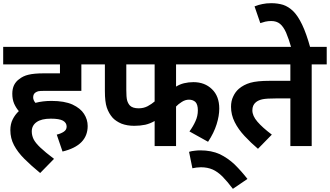

<svg xmlns="http://www.w3.org/2000/svg" viewBox="-20 -916 2069 1204"><path d="M335.9 -71.8Q362.3 -78.1 380.4 -90.3Q397.9 -102.1 397.9 -122.1Q397.9 -146 375 -159.2Q352.1 -171.9 298.8 -171.9Q239.7 -171.9 209.5 -150.4Q179.2 -128.9 179.2 -91.8Q179.2 -67.4 190.4 -43.5Q202.1 -20 232.4 8.8Q264.2 39.1 318.8 80.1L231.9 168.9Q174.8 122.1 132.8 80.1Q90.8 38.1 67.9 -5.4Q44.9 -48.8 44.9 -100.1Q44.9 -138.2 59.6 -167.5Q74.2 -196.8 98.1 -219.2Q80.1 -240.2 68.4 -266.6Q57.1 -293.5 57.1 -328.1Q57.1 -359.4 68.4 -382.8Q80.1 -405.3 99.1 -418.9Q124.5 -439.5 158.2 -447.3Q193.4 -456.1 253.9 -456.1H356V-512.2H0V-622.1H584V-512.2H490.2V-346.2H257.8Q231 -346.2 219.7 -343.8Q209.5 -340.8 201.2 -335Q188 -325.2 188 -305.2Q188 -288.1 202.1 -271Q248 -283.2 303.2 -283.2Q383.3 -283.2 434.1 -260.7Q484.9 -236.8 506.8 -202.1Q529.8 -166.5 529.8 -126Q529.8 -3.4 372.1 34.2Z M1084 -512.2V-373Q1107.9 -387.7 1133.8 -394Q1162.1 -400.9 1192.9 -400.9Q1263.7 -400.9 1309.1 -356.9Q1355 -313 1355 -234.9Q1355 -189.9 1338.4 -136.7Q1321.3 -82 1284.7 -26.9L1168 -91.8Q1190.9 -123 1205.6 -155.8Q1220.7 -188 1220.7 -224.1Q1220.7 -260.3 1205.6 -276.4Q1189.5 -291 1165 -291Q1142.1 -291 1120.6 -277.3Q1098.1 -263.2 1084 -248V0H949.7V-157.2Q921.9 -141.1 891.1 -133.8Q858.4 -127 821.8 -127Q777.3 -127 741.7 -140.6Q707.5 -155.3 687 -176.8Q662.6 -204.1 649.9 -241.2Q637.7 -277.3 637.7 -345.2V-512.2H569.8V-622.1H1404.8V-512.2ZM772 -512.2V-353Q772 -306.6 776.9 -287.6Q782.2 -267.6 794.9 -253.9Q812 -236.8 849.6 -236.8Q880.4 -236.8 905.8 -250Q931.2 -263.7 949.7 -279.8V-512.2Z M1165.5 36.1Q1182.6 30.8 1200.7 29.3Q1216.8 26.9 1236.8 26.9Q1305.2 26.9 1358.4 50.8Q1409.2 75.7 1451.2 115.2Q1495.1 158.7 1531.7 206.1L1440.4 268.1Q1404.3 220.7 1374.5 190.4Q1344.2 160.6 1313.5 147Q1280.8 132.8 1239.7 132.8Q1227.5 132.8 1210.9 134.8Q1206.1 135.7 1197.8 137.2Q1189.5 138.7 1186.5 139.2Z M1934.6 -512.2V0H1800.8V-298.8H1709.5Q1652.8 -298.8 1627.9 -293.9Q1601.1 -288.6 1584.5 -274.9Q1562.5 -256.8 1562.5 -224.1Q1562.5 -189.5 1593.8 -153.3Q1625 -116.7 1684.6 -71.8L1597.7 17.1Q1553.7 -20 1513.2 -63.5Q1474.1 -105.5 1451.7 -150.4Q1428.7 -196.3 1428.7 -246.1Q1428.7 -283.2 1442.4 -311Q1455.6 -339.8 1477.5 -358.9Q1507.8 -384.8 1549.8 -397Q1592.3 -409.2 1670.4 -409.2H1800.8V-512.2H1390.6V-622.1H2028.8V-512.2Z M1807.1 -615.2Q1791.5 -670.4 1773.9 -711.9Q1756.8 -749.5 1735.8 -766.6Q1714.4 -784.2 1680.2 -784.2Q1662.1 -784.2 1643.6 -780.3Q1624.5 -775.4 1612.3 -771L1576.2 -876Q1603.5 -886.7 1625.5 -890.6Q1649.4 -896 1681.2 -896Q1721.2 -896 1755.4 -885.7Q1789.1 -874.5 1818.8 -845.7Q1847.7 -817.4 1874.5 -761.7Q1900.9 -707 1926.3 -615.2Z"/></svg>

Font: Droid Sans Thai
Style: Bold
Weight: 700
Designer: Steve Matteson
Foundry: Ascender Corporation
Version: Version 1.00